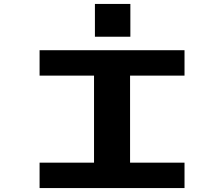

<svg xmlns="http://www.w3.org/2000/svg" viewBox="-20 -955 1140 975"><path d="M181 0V-129H457.5V-571H181V-700H917V-571H640.5V-129H917V0ZM462 -935H642V-768.5H462Z"/></svg>

Font: Trispace Expanded
Style: Bold
Weight: 700
Width: 7
Designer: Tyler Finck
Foundry: Etcetera Type Company
Version: Version 1.210; ttfautohint (v1.8.3)